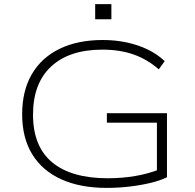

<svg xmlns="http://www.w3.org/2000/svg" viewBox="-20 -908 951 936"><path d="M501 8Q371 8 278.5 -34Q186 -76 137 -156Q88 -236 88 -351Q88 -465 135 -546Q182 -627 270.5 -670Q359 -713 481 -713Q543 -713 598.5 -701Q654 -689 700.5 -666.5Q747 -644 783 -610L754 -570Q698 -619 631 -642.5Q564 -666 479 -666Q318 -666 229.5 -584Q141 -502 141 -349Q141 -194 234.5 -116.5Q328 -39 505 -39Q575 -39 639.5 -50Q704 -61 759 -83L745 -57V-310H501V-356H794V-44Q762 -28 714.5 -16.5Q667 -5 611.5 1.5Q556 8 501 8ZM444 -814V-888H523V-814Z"/></svg>

Font: Nunito Sans 10pt Expanded ExtraLight
Style: Regular
Weight: 250
Width: 7
Designer: Vernon Adams
Foundry: Vernon Adams
Version: Version 3.101;gftools[0.9.27]